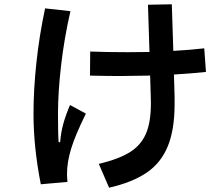

<svg xmlns="http://www.w3.org/2000/svg" viewBox="-20 -826 1040 894"><path d="M793 -373V-342Q793 -223 761.5 -145.5Q730 -68 663.5 -22.5Q597 23 488 48L440 -63Q537 -86 589.5 -120.5Q642 -155 664 -214.5Q686 -274 682 -376L679 -474Q583 -472 534 -472Q483 -472 399 -474L400 -586Q480 -583 574 -583Q642 -583 676 -584L669 -804L780 -806L787 -589Q872 -594 931 -601L939 -491Q875 -484 790 -479ZM380 -297Q330 -196 311 -133Q292 -70 292 -17Q292 -3 294 21L170 32Q136 -141 136 -296Q136 -408 149.5 -534.5Q163 -661 190 -787L308 -774Q279 -648 264.5 -522Q250 -396 250 -295Q250 -198 253 -164H260Q264 -211 275 -250.5Q286 -290 306 -337Z"/></svg>

Font: IBM Plex Sans JP SemiBold
Style: Regular
Weight: 600
Designer: Mike Abbink; Paul van der Laan; Pieter van Rosmalen; Wujin Sim; Yejin Wi; Jinhee Kim; Boomi Park; Yona Kim; Kichan Ma
Foundry: Sandoll Inc.
Version: Version 1.001